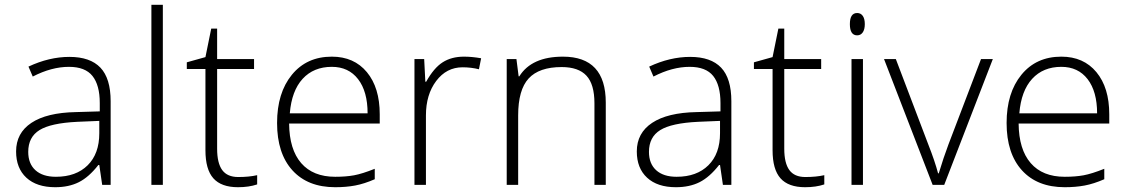

<svg xmlns="http://www.w3.org/2000/svg" viewBox="-20 -780 4757 810"><path d="M411.1 0 398.9 -84H395Q355 -32.7 312.7 -11.5Q270.5 9.8 212.9 9.8Q134.8 9.8 91.3 -30.3Q47.9 -70.3 47.9 -141.1Q47.9 -218.8 112.5 -261.7Q177.2 -304.7 299.8 -307.1L400.9 -310.1V-345.2Q400.9 -420.9 370.1 -459.5Q339.4 -498 271 -498Q197.3 -498 118.2 -457L100.1 -499Q187.5 -540 272.9 -540Q360.4 -540 403.6 -494.6Q446.8 -449.2 446.8 -353V0ZM215.8 -34.2Q300.8 -34.2 349.9 -82.8Q398.9 -131.3 398.9 -217.8V-270L306.2 -266.1Q194.3 -260.7 146.7 -231.2Q99.1 -201.7 99.1 -139.2Q99.1 -89.4 129.6 -61.8Q160.2 -34.2 215.8 -34.2Z M667 0H618.7V-759.8H667Z M984.9 -33.2Q1030.8 -33.2 1064.9 -41V-2Q1029.8 9.8 983.9 9.8Q913.6 9.8 880.1 -27.8Q846.7 -65.4 846.7 -146V-488.8H768.1V-517.1L846.7 -539.1L871.1 -659.2H896V-530.8H1051.8V-488.8H896V-152.8Q896 -91.8 917.5 -62.5Q939 -33.2 984.9 -33.2Z M1394 9.8Q1278.3 9.8 1213.6 -61.5Q1148.9 -132.8 1148.9 -261.2Q1148.9 -388.2 1211.4 -464.6Q1273.9 -541 1379.9 -541Q1473.6 -541 1527.8 -475.6Q1582 -410.2 1582 -297.9V-258.8H1199.7Q1200.7 -149.4 1250.7 -91.8Q1300.8 -34.2 1394 -34.2Q1439.5 -34.2 1473.9 -40.5Q1508.3 -46.9 1561 -67.9V-23.9Q1516.1 -4.4 1478 2.7Q1439.9 9.8 1394 9.8ZM1379.9 -498Q1303.2 -498 1256.8 -447.5Q1210.4 -397 1202.6 -301.8H1530.8Q1530.8 -394 1490.7 -446Q1450.7 -498 1379.9 -498Z M1937.5 -541Q1971.2 -541 2009.8 -534.2L2000.5 -487.8Q1967.3 -496.1 1931.6 -496.1Q1863.8 -496.1 1820.3 -438.5Q1776.9 -380.9 1776.9 -293V0H1728.5V-530.8H1769.5L1774.4 -435.1H1777.8Q1810.5 -493.7 1847.7 -517.3Q1884.8 -541 1937.5 -541Z M2487.8 0V-344.2Q2487.8 -424.3 2454.1 -460.7Q2420.4 -497.1 2349.6 -497.1Q2254.4 -497.1 2210.2 -449Q2166 -400.9 2166 -293V0H2117.7V-530.8H2158.7L2168 -458H2170.9Q2222.7 -541 2355 -541Q2535.6 -541 2535.6 -347.2V0Z M3029.8 0 3017.6 -84H3013.7Q2973.6 -32.7 2931.4 -11.5Q2889.2 9.8 2831.5 9.8Q2753.4 9.8 2710 -30.3Q2666.5 -70.3 2666.5 -141.1Q2666.5 -218.8 2731.2 -261.7Q2795.9 -304.7 2918.5 -307.1L3019.5 -310.1V-345.2Q3019.5 -420.9 2988.8 -459.5Q2958 -498 2889.6 -498Q2815.9 -498 2736.8 -457L2718.8 -499Q2806.2 -540 2891.6 -540Q2979 -540 3022.2 -494.6Q3065.4 -449.2 3065.4 -353V0ZM2834.5 -34.2Q2919.4 -34.2 2968.5 -82.8Q3017.6 -131.3 3017.6 -217.8V-270L2924.8 -266.1Q2813 -260.7 2765.4 -231.2Q2717.8 -201.7 2717.8 -139.2Q2717.8 -89.4 2748.3 -61.8Q2778.8 -34.2 2834.5 -34.2Z M3377.4 -33.2Q3423.3 -33.2 3457.5 -41V-2Q3422.4 9.8 3376.5 9.8Q3306.2 9.8 3272.7 -27.8Q3239.3 -65.4 3239.3 -146V-488.8H3160.6V-517.1L3239.3 -539.1L3263.7 -659.2H3288.6V-530.8H3444.3V-488.8H3288.6V-152.8Q3288.6 -91.8 3310.1 -62.5Q3331.5 -33.2 3377.4 -33.2Z M3620.6 0H3572.3V-530.8H3620.6ZM3565.4 -678.2Q3565.4 -725.1 3596.2 -725.1Q3611.3 -725.1 3619.9 -712.9Q3628.4 -700.7 3628.4 -678.2Q3628.4 -656.2 3619.9 -643.6Q3611.3 -630.9 3596.2 -630.9Q3565.4 -630.9 3565.4 -678.2Z M3914.6 0 3709.5 -530.8H3759.3L3896.5 -169.9Q3923.8 -100.6 3937.5 -48.8H3940.4Q3960.4 -115.2 3981.4 -170.9L4118.7 -530.8H4168.5L3963.4 0Z M4471.7 9.8Q4356 9.8 4291.3 -61.5Q4226.6 -132.8 4226.6 -261.2Q4226.6 -388.2 4289.1 -464.6Q4351.6 -541 4457.5 -541Q4551.3 -541 4605.5 -475.6Q4659.7 -410.2 4659.7 -297.9V-258.8H4277.3Q4278.3 -149.4 4328.4 -91.8Q4378.4 -34.2 4471.7 -34.2Q4517.1 -34.2 4551.5 -40.5Q4585.9 -46.9 4638.7 -67.9V-23.9Q4593.8 -4.4 4555.7 2.7Q4517.6 9.8 4471.7 9.8ZM4457.5 -498Q4380.9 -498 4334.5 -447.5Q4288.1 -397 4280.3 -301.8H4608.4Q4608.4 -394 4568.4 -446Q4528.3 -498 4457.5 -498Z"/></svg>

Font: TypoPRO Open Sans
Style: Regular
Weight: 300
Foundry: Ascender Corporation
Version: Version 1.10